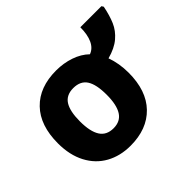

<svg xmlns="http://www.w3.org/2000/svg" viewBox="-147 -826 1031 1031"><g transform="rotate(-45 368.5 -310.5)"><path d="M311 10Q233 10 172.5 -23.5Q112 -57 78 -121.5Q44 -186 44 -275Q44 -411 115.5 -485Q187 -559 314 -559Q370 -559 420 -542Q470 -525 504 -492Q537 -504 553.5 -540Q570 -576 570 -631H730L737 -620Q726 -564 708.5 -523.5Q691 -483 655 -452.5Q619 -422 559 -406Q581 -346 581 -275Q581 -139 509 -64.5Q437 10 311 10ZM313 -121Q365 -121 389.5 -159.5Q414 -198 414 -275Q414 -353 390 -390Q366 -427 312 -427Q259 -427 235 -389.5Q211 -352 211 -275Q211 -198 235.5 -159.5Q260 -121 313 -121Z"/></g></svg>

Font: Noto Sans UI ExtraBold
Style: Regular
Weight: 800
Designer: Monotype Design Team
Foundry: Monotype Imaging Inc.
Version: Version 1.001